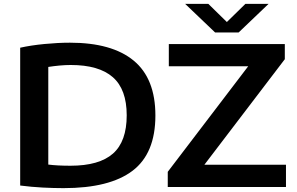

<svg xmlns="http://www.w3.org/2000/svg" viewBox="-20 -968 1540 994"><path d="M309 6Q258 6 200.8 3Q143.5 0 84.5 -7.5V-721Q140.5 -733.5 210.2 -740.2Q280 -747 342 -747Q559.5 -747 672 -654.2Q784.5 -561.5 784.5 -370Q784.5 -173.5 666 -83.8Q547.5 6 309 6ZM345 -110Q493.5 -110 564.8 -172.8Q636 -235.5 636 -371Q636 -505.5 564 -568.5Q492 -631.5 346.5 -631.5Q319.5 -631.5 289.2 -628.8Q259 -626 230 -621.5V-116Q276.5 -110 345 -110ZM848.5 0V-78.5L1265 -625H854V-740H1454.5V-661.5L1038 -115H1460.5V0ZM1093.5 -800 938.5 -948H1058.5L1154.5 -854L1250.5 -948H1370.5L1215.5 -800Z"/></svg>

Font: Encode Sans Expanded Expanded SemiBold
Style: Regular
Weight: 600
Width: 7
Designer: Multiple Designers
Foundry: Impallari Type
Version: Version 3.000; ttfautohint (v1.8.3) -l 8 -r 50 -G 200 -x 14 